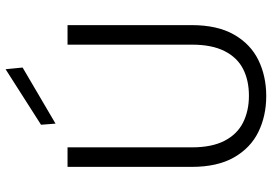

<svg xmlns="http://www.w3.org/2000/svg" viewBox="-163 -799 974 688"><g transform="rotate(-90 324.0 -455.0)"><path d="M324 12Q253 12 195.5 -16Q138 -44 104 -103.5Q70 -163 70 -255V-700H140V-254Q140 -183 163.5 -137.5Q187 -92 229 -71Q271 -50 325 -50Q380 -50 421 -71Q462 -92 485 -137.5Q508 -183 508 -254V-700H578V-255Q578 -163 544 -103.5Q510 -44 452.5 -16Q395 12 324 12ZM225 -743 221 -795 420 -922 426 -861Z"/></g></svg>

Font: DM Sans 18pt Light
Style: Regular
Weight: 300
Designer: Colophon Foundry, Jonny Pinhorn
Foundry: Colophon Foundry
Version: Version 4.004;gftools[0.9.30]